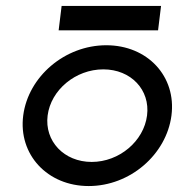

<svg xmlns="http://www.w3.org/2000/svg" viewBox="-20 -614 598 645"><path d="M187 -594 177 -512H511L521 -594ZM327 -381C420 -381 485 -312 474 -226C463 -140 381 -70 288 -70C195 -70 129 -140 140 -226C151 -312 234 -381 327 -381ZM278 11C417 11 539 -95 556 -226C573 -357 476 -462 337 -462C198 -462 75 -357 58 -226C41 -95 139 11 278 11Z"/></svg>

Font: Charger
Style: BdIt
Weight: 400
Designer: Jasper
Foundry: Cannot Into Space Fonts
Version: Version 0.98